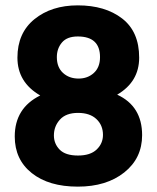

<svg xmlns="http://www.w3.org/2000/svg" viewBox="-20 -686 585 716"><path d="M510 -182Q510 -96 443.5 -43Q377 10 270 10Q162 10 98.5 -40.5Q35 -91 35 -177Q35 -283 130 -330Q45 -379 45 -471Q45 -563 108.5 -614.5Q172 -666 270 -666Q372 -666 435.5 -617Q499 -568 499 -471Q499 -381 417 -333Q510 -290 510 -182ZM181 -181Q181 -150 202.5 -128Q224 -106 271 -106Q317 -106 340.5 -128.5Q364 -151 364 -183Q364 -219 339.5 -242Q315 -265 271 -265Q226 -265 203.5 -240Q181 -215 181 -181ZM192 -473Q192 -435 215 -414Q238 -393 273 -393Q307 -393 330 -414Q353 -435 353 -473Q353 -550 270 -550Q230 -550 211 -527.5Q192 -505 192 -473Z"/></svg>

Font: Hind Siliguri
Style: Bold
Weight: 700
Designer: Jyotish Sonowal
Foundry: Indian Type Foundry
Version: Version 1.001;PS 1.0;hotconv 1.0.86;makeotf.lib2.5.63406; tt